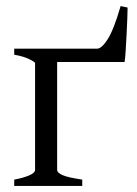

<svg xmlns="http://www.w3.org/2000/svg" viewBox="-20 -615 452 635"><path d="M27 0V-21Q55 -26 75.5 -34.5Q96 -43 96 -53V-406Q96 -410 76.5 -419.5Q57 -429 27 -434V-454H227V-438Q200 -438 184.5 -434Q169 -430 169 -425V-53Q169 -44 186.5 -36Q204 -28 252 -21V0ZM301 -454Q316 -454 336 -485Q356 -516 379 -595L402 -590Q402 -578 401 -552.5Q400 -527 398.5 -498Q397 -469 395.5 -445Q394 -421 392 -410H139L176 -454Z"/></svg>

Font: ChillKai
Style: Regular
Weight: 400
Designer: ChillType
Foundry: 寒蝉字型
Version: Version 2.000